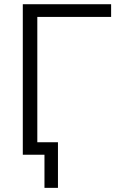

<svg xmlns="http://www.w3.org/2000/svg" viewBox="-20 -739 565 917"><path d="M88.9 0V-718.8H510.7V-658.2H158.2V-59.6H256.8V158.2H192.4V0Z"/></svg>

Font: Min Sans Light
Style: Regular
Weight: 300
Designer: Jinseong-Kim, NotoSansCJK, Nunito
Foundry: Jinseong-Kim
Version: Version 1.400;Glyphs 3.1.2 (3151)